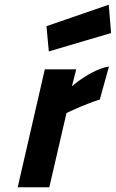

<svg xmlns="http://www.w3.org/2000/svg" viewBox="-20 -794 491 814"><path d="M189 0C189 0 262 -315 262 -315C262 -315 286 -326 286 -326C286 -326 286 -326 286 -326C332 -347 371 -362 403 -372C403 -372 442 -512 442 -512C442 -512 442 -512 442 -512C420 -509 393 -499 362 -482C331 -464 305 -446 285 -428C285 -428 303 -500 303 -500C303 -500 170 -500 170 -500C170 -500 55 0 55 0C55 0 189 0 189 0ZM451 -654C451 -654 441 -774 441 -774C441 -774 177 -683 177 -683C177 -683 187 -576 187 -576C187 -576 451 -654 451 -654Z"/></svg>

Font: My Font
Style: Bold Italic
Weight: 500
Version: Version 0.001